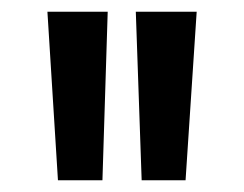

<svg xmlns="http://www.w3.org/2000/svg" viewBox="-20 -800 417 328"><path d="M155 -492H79L61 -780H164ZM297 -492H222L212 -780H316Z"/></svg>

Font: Tanohe Sans Medium
Style: Regular
Weight: 500
Designer: Village Type and Design LLC
Foundry: Cooper Hewitt Smithsonian Design Museum
Version: Version 1.00;September 29, 2021;FontCreator 13.0.0.2655 64-b